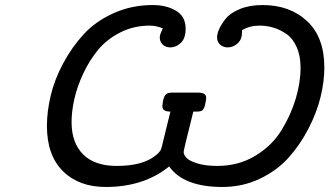

<svg xmlns="http://www.w3.org/2000/svg" viewBox="-20 -726 1299 757"><path d="M165 -230Q165 -286.1 179.9 -349.1Q194.8 -412.1 229 -476.1Q263.2 -540 310.1 -591.1Q356.9 -642.1 428 -674.1Q499 -706.1 582 -706.1Q636.2 -706.1 674.1 -683.6Q711.9 -661.1 711.9 -612.8Q711.9 -574.7 692.9 -556.9Q673.8 -539.1 651.9 -539.1Q633.8 -539.1 621.8 -550Q609.9 -561 609.9 -579.1Q609.9 -590.3 622.1 -613.8Q597.2 -625 569.8 -625Q507.8 -625 454.8 -598.4Q401.9 -571.8 367.4 -530.3Q333 -488.8 308.6 -436.8Q284.2 -384.8 273.2 -335.9Q262.2 -287.1 262.2 -244.1Q262.2 -163.1 307.6 -117.4Q353 -71.8 439.9 -71.8Q540 -71.8 590.8 -110.8Q599.6 -117.7 603.8 -121.8Q607.9 -126 611.6 -131.1Q615.2 -136.2 618.2 -148.2Q621.1 -160.2 624.5 -174.1Q627.9 -188 635.5 -219.5Q643.1 -251 651.9 -286.1H650.9Q620.1 -286.1 620.1 -307.1Q623 -349.1 638.2 -356.9Q645 -360.8 655.8 -360.8H762.2Q793 -360.8 793 -339.8Q793 -333 789.1 -315.4Q785.2 -297.9 779.1 -292Q772.9 -286.1 755.9 -286.1H742.2Q704.1 -134.3 704.1 -127Q704.1 -114.7 716.1 -102.8Q728 -90.8 759.5 -81.3Q791 -71.8 836.9 -71.8Q919.9 -71.8 985.8 -111.3Q1051.8 -150.9 1089.4 -211.9Q1127 -272.9 1146 -336.9Q1165 -400.9 1165 -459Q1165 -505.9 1149.9 -540Q1134.8 -574.2 1109.9 -591.6Q1085 -608.9 1058.6 -616.9Q1032.2 -625 1002 -625Q964.8 -625 934.1 -606.9V-597.2Q934.1 -570.3 916.5 -554.7Q898.9 -539.1 877.9 -539.1Q860.8 -539.1 848.4 -549.6Q835.9 -560.1 835.9 -579.1Q835.9 -592.3 843.5 -610.1Q851.1 -627.9 868.7 -650.9Q886.2 -673.8 924.6 -689.9Q962.9 -706.1 1015.1 -706.1Q1123 -706.1 1190.9 -642.6Q1258.8 -579.1 1258.8 -460Q1258.8 -404.8 1243.9 -343.5Q1229 -282.2 1196 -218.5Q1163.1 -154.8 1117.4 -104Q1071.8 -53.2 1003.9 -21Q936 11.2 856.9 11.2Q704.1 11.2 647 -69.8Q546.9 11.2 397 11.2Q291 11.2 228 -51.3Q165 -113.8 165 -230Z"/></svg>

Font: CMU Concrete
Style: BoldItalic
Weight: 700
Italic angle: -14.04°
Version: Version 0.7.0